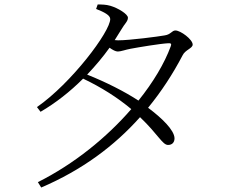

<svg xmlns="http://www.w3.org/2000/svg" viewBox="-20 -794 1040 857"><path d="M145 -316 161 -295C228 -334 293 -385 351 -443C433 -404 505 -358 566 -307C457 -181 311 -62 149 19L164 43C346 -35 490 -142 605 -271C686 -194 705 -147 730 -147C749 -147 759 -159 759 -177C758 -213 704 -266 641 -313C700 -385 751 -463 795 -547C807 -572 840 -578 840 -595C840 -618 786 -658 763 -658C747 -658 743 -640 715 -636C688 -631 558 -614 507 -614L492 -615L522 -663C536 -688 551 -698 551 -715C551 -731 507 -758 473 -768C453 -774 433 -774 416 -774L409 -754C445 -740 472 -726 472 -709C472 -653 299 -423 145 -316ZM598 -345C537 -385 454 -427 369 -461C405 -499 439 -539 469 -581C483 -571 496 -564 506 -564C519 -564 540 -572 561 -576C598 -583 694 -599 731 -601C742 -602 747 -599 742 -587C714 -511 664 -427 598 -345Z"/></svg>

Font: Source Han Serif CN Light
Style: Regular
Weight: 300
Designer: Ryoko NISHIZUKA 西塚涼子 (kana & ideographs); Frank Grießhammer (Latin, Greek & Cyrillic); Wenlong ZHANG 张文龙 (bopomofo); San
Foundry: Adobe
Version: Version 2.003;hotconv 1.1.1;makeotfexe 2.6.0